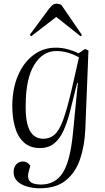

<svg xmlns="http://www.w3.org/2000/svg" viewBox="-20 -781 565 1031"><path d="M398 -335H394L356 -182Q341 -124 321 -79.5Q301 -35 270.5 -10.5Q240 14 194 14Q141 14 108 -16.5Q75 -47 60.5 -98.5Q46 -150 46 -211Q46 -303 76 -374Q106 -445 159 -485Q212 -525 279 -525Q313 -525 344 -516.5Q375 -508 402 -495L437 -518L455 -510L438 -85Q434 4 409.5 75Q385 146 333 188Q281 230 194 230Q157 230 124.5 220.5Q92 211 72.5 191.5Q53 172 53 143Q53 118 67 102Q81 86 103 86Q127 86 143 109L136 133Q124 173 139.5 191.5Q155 210 200 210Q277 210 317.5 146Q358 82 372 -69ZM213 -36Q248 -36 273 -58Q298 -80 319 -137Q340 -194 364 -297L404 -473Q371 -491 341.5 -499Q312 -507 282 -507Q210 -507 164.5 -434Q119 -361 118 -219Q116 -126 139.5 -81Q163 -36 213 -36ZM420 -593 413 -586 282 -690 147 -586 140 -594 244 -735Q252 -745 261 -753Q270 -761 284 -761Q298 -761 310 -754Z"/></svg>

Font: Literata 72pt Light
Style: Italic
Weight: 300
Italic angle: -2°
Designer: Latin by Veronika Burian and Jose Scaglione. Greek by Irene Vlachou. Cyrillic by Vera Evstafieva
Foundry: TypeTogether
Version: Version 3.002